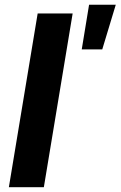

<svg xmlns="http://www.w3.org/2000/svg" viewBox="-20 -784 505 804"><path d="M284.2 -727.5 163.6 0H17.1L137.7 -727.5ZM322.3 -577.1 353 -764.2H464.8L408.2 -577.1Z"/></svg>

Font: Inter
Style: Bold Italic
Weight: 700
Italic angle: -9.39999°
Designer: Rasmus Andersson
Foundry: rsms
Version: Version 4.001;git-9221beed3